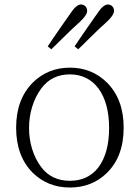

<svg xmlns="http://www.w3.org/2000/svg" viewBox="-20 -823 624 857"><path d="M126 -52C171 -8 226 14 292 14C358 14 413 -8 457 -51C507 -100 532 -167 532 -253C532 -338 507 -405 457 -455C412 -499 357 -521 292 -521C227 -521 172 -499 127 -455C77 -405 52 -338 52 -253C52 -168 77 -101 126 -52ZM164 -77C91 -174 92 -330 164 -428C195 -470 238 -491 292 -491C400 -491 467 -401 467 -252C467 -177 451 -119 420 -77C389 -36 346 -16 292 -16C238 -16 195 -36 164 -77ZM209 -603C220 -613 235 -628 256 -649C291 -684 317 -708 334 -723C357 -744 369 -761 369 -775C369 -792 356 -803 341 -803C328 -803 312 -790 295 -764C286 -751 272 -731 253 -704C226 -665 206 -636 193 -616ZM329 -603C340 -613 355 -628 376 -649C411 -684 437 -708 454 -723C477 -744 489 -761 489 -775C489 -792 476 -803 461 -803C448 -803 432 -790 415 -764C406 -751 392 -731 373 -704C346 -665 326 -636 313 -616Z"/></svg>

Font: AllPunType ExtraLight
Style: Regular
Weight: 280
Version: 1.0